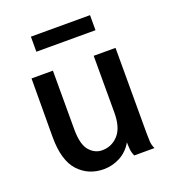

<svg xmlns="http://www.w3.org/2000/svg" viewBox="-121 -725 741 827"><g transform="rotate(-20 250.0 -311.0)"><path d="M215 11Q145 11 99.5 -38Q54 -87 54 -195L55 -463H153V-195Q153 -125 177.5 -96.5Q202 -68 236 -68Q280 -68 310 -101Q340 -134 340 -202V-463H440V-73Q440 -53 441 -35Q442 -17 450 0H357Q350 -16 348.5 -32Q347 -48 347 -64Q326 -27 290.5 -8Q255 11 215 11ZM114 -564V-633H385V-564Z"/></g></svg>

Font: Inconsolata SemiBold
Style: Regular
Weight: 600
Monospace: yes
Designer: Raph Levien, Cyreal, Brenton Simpson
Foundry: Raph Levien, Cyreal, Google
Version: Version 3.100; ttfautohint (v1.8.4.7-5d5b)